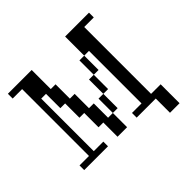

<svg xmlns="http://www.w3.org/2000/svg" viewBox="-128 -506 694 694"><g transform="rotate(-45 219.5 -158.5)"><path d="M219.2 -72.8V-146H243.7V-72.8ZM243.7 -146V-219.2H268.1V-146ZM268.1 -219.2V-292.5H292.5V-219.2ZM0 0V-23.9H48.3V-365.7H0V-390.1H121.6V-292.5H146V-219.2H170.4V-146H194.8V-72.8H219.2V0H170.4V-72.8H146V-146H121.6V-219.2H97.2V-292.5H72.8V-23.9H121.6V0ZM365.7 72.8V0H268.1V-23.9H316.9V-292.5H292.5V-390.1H414.6V-365.7H365.7V-23.9H414.6V72.8Z"/></g></svg>

Font: FS Mondwest Regular
Style: Regular
Weight: 400
Designer: NZWStudios2024
Foundry: https://fontstruct.com
Version: Version 1.0